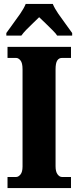

<svg xmlns="http://www.w3.org/2000/svg" viewBox="-20 -951 395 971"><path d="M18 0V-56H62Q73 -56 83.5 -68.5Q94 -81 94 -109V-601Q94 -633 83.5 -645.5Q73 -658 62 -658H18V-714H339V-658H293Q278 -658 269.5 -645Q261 -632 261 -600V-110Q261 -83 271 -69.5Q281 -56 293 -56H339V0ZM12 -784Q25 -803 44.5 -829Q64 -855 82.5 -882Q101 -909 110 -931H247Q256 -909 274.5 -882Q293 -855 312.5 -829Q332 -803 345 -784V-771H269Q264 -780 246.5 -797.5Q229 -815 210 -833.5Q191 -852 178 -864Q165 -851 147 -834Q129 -817 113 -800.5Q97 -784 88 -771H12Z"/></svg>

Font: Noto Serif Armenian ExtraCondensed Black
Style: Regular
Weight: 900
Width: 2
Designer: Monotype Design Team
Foundry: Monotype Imaging Inc.
Version: Version 2.008; ttfautohint (v1.8.4.7-5d5b)